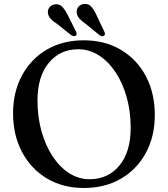

<svg xmlns="http://www.w3.org/2000/svg" viewBox="-20 -917 836 955"><path d="M396 -716.5Q502 -716.5 581.8 -669Q661.5 -621.5 705.8 -537.5Q750 -453.5 750 -345Q750 -239.5 706 -157.5Q662 -75.5 582.5 -28.8Q503 18 397 18Q292.5 18 213.2 -29.5Q134 -77 89.5 -161Q45 -245 45 -353.5Q45 -459 89 -541Q133 -623 212 -669.8Q291 -716.5 396 -716.5ZM630 -281Q630 -363 610 -434Q590 -505 554.2 -558.5Q518.5 -612 471.2 -642Q424 -672 369.5 -672Q278.5 -672 222.5 -604.2Q166.5 -536.5 166.5 -417.5Q166.5 -335 186.5 -263.8Q206.5 -192.5 242 -139Q277.5 -85.5 324.5 -55.5Q371.5 -25.5 425.5 -25.5Q517.5 -25.5 573.8 -93.5Q630 -161.5 630 -281ZM458.5 -845 498.5 -760.5Q505.5 -746.5 498.5 -740Q489 -733 476 -741.5L403.5 -800.5Q385.5 -812.5 374.5 -825.2Q363.5 -838 361.5 -854.5Q359.5 -870.5 370 -883Q380.5 -895.5 398 -897Q419.5 -899.5 433.2 -884.8Q447 -870 458.5 -845ZM315.5 -845 357.5 -761Q364.5 -746.5 358 -740.5Q349 -733.5 335 -741.5L262 -799.5Q244 -810.5 232.5 -822.8Q221 -835 218.5 -851.5Q216 -867.5 226 -880.2Q236 -893 253.5 -895.5Q275 -898 288.8 -884Q302.5 -870 315.5 -845Z"/></svg>

Font: Fraunces 9pt S000
Style: Regular
Weight: 400
Version: Version 1.000; ttfautohint (v1.8.3)